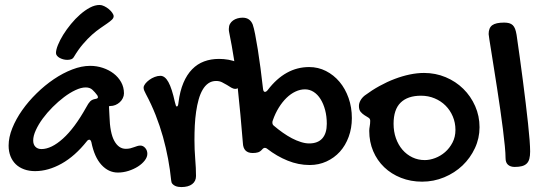

<svg xmlns="http://www.w3.org/2000/svg" viewBox="-20 -695 2216 782"><path d="M347.2 -426.8Q374 -426.8 398.9 -418.5Q423.8 -410.2 442.9 -395.5Q461.9 -380.9 473.4 -360.4Q484.9 -339.8 484.9 -314.9Q484.9 -304.7 480.2 -295.2Q475.6 -285.6 467.8 -278.6Q460 -271.5 450 -267.3Q439.9 -263.2 429.2 -263.2Q428.2 -263.2 427.5 -262.9Q426.8 -262.7 425.8 -262.7Q424.8 -262.2 423.8 -262.2L425.8 -223.1Q427.7 -153.3 445.6 -121.1Q463.4 -88.9 492.2 -88.9Q502.4 -88.9 510.5 -90.8Q518.6 -92.8 525.6 -95.5Q532.7 -98.1 539.1 -100.1Q545.4 -102.1 551.8 -102.1Q563 -102.1 571.5 -92.3Q580.1 -82.5 580.1 -68.8Q580.1 -55.2 569.6 -41.5Q559.1 -27.8 542 -16.8Q524.9 -5.9 503.4 1Q481.9 7.8 460 7.8Q421.9 7.8 393.1 -23.7Q364.3 -55.2 352.1 -116.2Q349.1 -126 344.2 -126Q338.4 -126 334 -120.1Q285.6 -59.1 231 -28.6Q176.3 2 123 2Q98.1 2 78.1 -5.4Q58.1 -12.7 44.2 -26.1Q30.3 -39.6 22.7 -58.8Q15.1 -78.1 15.1 -102.1Q15.1 -135.7 30 -172.9Q44.9 -210 70.3 -246.1Q95.7 -282.2 129.2 -314.9Q162.6 -347.7 199.5 -372.6Q236.3 -397.5 274.4 -412.1Q312.5 -426.8 347.2 -426.8ZM331.1 -257.8Q339.8 -274.4 347.2 -282Q354.5 -289.6 368.2 -292Q378.9 -293.5 378.9 -298.8Q378.9 -302.7 376 -307.1Q366.7 -319.8 356.4 -329.3Q346.2 -338.9 329.1 -338.9Q310.5 -338.9 287.6 -328.1Q264.6 -317.4 241 -299.6Q217.3 -281.7 194.6 -259Q171.9 -236.3 154.3 -212.4Q136.7 -188.5 126 -165Q115.2 -141.6 115.2 -123Q115.2 -106.4 124.3 -97.2Q133.3 -87.9 148.9 -87.9Q189 -87.9 236.3 -130.4Q283.7 -172.9 331.1 -257.8ZM442.9 -628.9Q442.9 -621.6 435.8 -614.7Q428.7 -607.9 416.7 -599.6Q404.8 -591.3 388.7 -580.3Q372.6 -569.3 354.7 -553.5Q336.9 -537.6 317.9 -515.4Q298.8 -493.2 280.8 -462.9Q276.9 -456.1 269.8 -453.6Q262.7 -451.2 253.9 -451.2Q245.6 -451.2 237.5 -453.4Q229.5 -455.6 222.9 -459.2Q216.3 -462.9 212.2 -468Q208 -473.1 208 -479Q208 -492.2 216.1 -512Q224.1 -531.7 237.5 -553.5Q251 -575.2 268.8 -596.9Q286.6 -618.7 306.4 -636Q326.2 -653.3 346.4 -664.1Q366.7 -674.8 385.7 -674.8Q394.5 -674.8 404.5 -669.9Q414.6 -665 423.1 -658Q431.6 -650.9 437.3 -642.8Q442.9 -634.8 442.9 -628.9Z M860.4 -365.2Q842.3 -365.2 828.6 -355.7Q814.9 -346.2 805.2 -329.3Q795.4 -312.5 789.1 -289.8Q782.7 -267.1 778.8 -240.2Q774.9 -213.4 773.4 -184.1Q772 -154.8 772 -125Q772 -85.9 775.1 -48.1Q778.3 -10.3 778.3 22Q778.3 43 762.7 54.9Q747.1 66.9 718.3 66.9Q712.9 66.9 706.1 65.9Q699.2 64.9 693.1 62Q687 59.1 682.4 54Q677.7 48.8 677.2 40Q672.9 -2.9 664.6 -47.9Q656.2 -92.8 643.8 -137.5Q631.3 -182.1 614 -226.1Q596.7 -270 574.2 -312Q570.3 -319.3 567.6 -325.7Q564.9 -332 564.9 -337.9Q564.9 -345.2 571.5 -353.8Q578.1 -362.3 588.1 -369.6Q598.1 -377 610.1 -381.6Q622.1 -386.2 633.3 -386.2Q651.9 -386.2 666 -360.6Q680.2 -335 692.4 -278.8Q694.8 -269 696.3 -265.1Q697.8 -261.2 700.2 -261.2Q705.6 -261.2 707 -277.8Q712.9 -324.2 727.1 -357.7Q741.2 -391.1 762.5 -412.8Q783.7 -434.6 811.3 -444.8Q838.9 -455.1 872.1 -455.1Q891.1 -455.1 910.6 -451.7Q930.2 -448.2 945.8 -441.4Q961.4 -434.6 971.2 -424.8Q981 -415 981 -402.8Q981 -394 977.3 -382.1Q973.6 -370.1 967.8 -359.1Q961.9 -348.1 954.3 -340.6Q946.8 -333 939 -333Q930.2 -333 921.9 -338.1Q913.6 -343.3 904.1 -349.1Q894.5 -355 884 -360.1Q873.5 -365.2 860.4 -365.2Z M969.2 -112.8Q960 -227.1 948 -339.8Q936 -452.6 913.1 -564.9Q912.1 -568.8 912.1 -572Q912.1 -575.2 912.1 -578.1Q912.1 -589.4 916.7 -597.7Q921.4 -606 929.2 -611.6Q937 -617.2 947 -620.1Q957 -623 968.3 -623Q998 -623 1009.3 -595.2Q1014.2 -581.1 1019.3 -554.7Q1024.4 -528.3 1030 -493.7Q1035.6 -459 1041 -417.7Q1046.4 -376.5 1051.3 -333Q1052.7 -320.8 1059.1 -320.8Q1064.5 -320.8 1070.3 -328.1Q1141.6 -421.9 1239.3 -421.9Q1275.9 -421.9 1307.6 -405.8Q1339.4 -389.6 1362.8 -361.8Q1386.2 -334 1399.7 -295.9Q1413.1 -257.8 1413.1 -213.9Q1413.1 -172.9 1400.1 -137.7Q1387.2 -102.5 1364.3 -77.1Q1341.3 -51.8 1309.8 -37.4Q1278.3 -22.9 1241.2 -22.9Q1195.3 -22.9 1151.4 -40.8Q1107.4 -58.6 1068.4 -88.9Q1064 -92.8 1059.1 -92.8Q1052.7 -92.8 1047.4 -85.9Q1039.6 -77.1 1030.8 -74.5Q1022 -71.8 1009.3 -71.8Q970.7 -71.8 969.2 -112.8ZM1222.2 -331.1Q1202.6 -331.1 1183.3 -322Q1164.1 -313 1147 -296.4Q1129.9 -279.8 1115.5 -256.6Q1101.1 -233.4 1091.3 -205.1Q1090.3 -203.6 1089.8 -200.7Q1089.4 -197.8 1089.4 -195.8Q1089.4 -187.5 1095.2 -183.1Q1112.8 -168 1131.6 -154.8Q1150.4 -141.6 1168.9 -131.8Q1187.5 -122.1 1205.6 -116.5Q1223.6 -110.8 1239.3 -110.8Q1274.4 -110.8 1292.7 -131.3Q1311 -151.9 1311 -190.9Q1311 -221.2 1304.2 -246.8Q1297.4 -272.5 1285.6 -291.3Q1273.9 -310.1 1257.6 -320.6Q1241.2 -331.1 1222.2 -331.1Z M1483.9 -162.1Q1483.9 -170.4 1485.8 -180.7Q1487.8 -190.9 1487.8 -203.1Q1487.8 -211.4 1480.7 -215.8Q1473.6 -220.2 1464.8 -225.6Q1456.1 -231 1449 -239.3Q1441.9 -247.6 1441.9 -263.2Q1441.9 -274.4 1448 -285.6Q1454.1 -296.9 1465.8 -306.2Q1494.6 -327.6 1525.6 -344.7Q1556.6 -361.8 1587.6 -373.5Q1618.7 -385.3 1648.9 -391.6Q1679.2 -397.9 1707 -397.9Q1753.9 -397.9 1795.2 -380.6Q1836.4 -363.3 1866.9 -333.3Q1897.5 -303.2 1915.3 -262.9Q1933.1 -222.7 1933.1 -176.8Q1933.1 -131.8 1914.3 -91.6Q1895.5 -51.3 1863.8 -21Q1832 9.3 1789.3 27.1Q1746.6 44.9 1699.2 44.9Q1652.8 44.9 1613.3 29.3Q1573.7 13.7 1544.9 -13.9Q1516.1 -41.5 1500 -79.3Q1483.9 -117.2 1483.9 -162.1ZM1710 -43Q1730.5 -43 1752.4 -51.3Q1774.4 -59.6 1792.7 -75.4Q1811 -91.3 1823 -114.3Q1835 -137.2 1835 -166Q1835 -195.3 1824.2 -220.7Q1813.5 -246.1 1794.7 -264.9Q1775.9 -283.7 1750.2 -294.4Q1724.6 -305.2 1694.8 -305.2Q1640.6 -305.2 1611.8 -277.1Q1583 -249 1583 -190.9Q1583 -159.2 1592.5 -132.1Q1602.1 -105 1619.1 -85.2Q1636.2 -65.4 1659.4 -54.2Q1682.6 -43 1710 -43Z M1970.2 -556.2Q1970.2 -581.5 1984.9 -592.3Q1999.5 -603 2033.2 -603Q2044.9 -603 2053.7 -600.6Q2062.5 -598.1 2068.4 -592.5Q2074.2 -586.9 2077.9 -577.4Q2081.5 -567.9 2084 -553.2Q2090.3 -509.8 2096.9 -462.2Q2103.5 -414.6 2109.6 -367.4Q2115.7 -320.3 2121.1 -275.6Q2126.5 -231 2130.6 -192.6Q2134.8 -154.3 2137 -124.8Q2139.2 -95.2 2139.2 -78.1Q2139.2 -60.5 2136 -48.3Q2132.8 -36.1 2125.2 -28.8Q2117.7 -21.5 2105.7 -18.3Q2093.8 -15.1 2076.2 -15.1Q2059.1 -15.1 2049.1 -23.9Q2039.1 -32.7 2039.1 -50.8Q2039.1 -69.3 2036.1 -100.3Q2033.2 -131.3 2028.3 -169.4Q2023.4 -207.5 2017.3 -250.5Q2011.2 -293.5 2004.6 -335.4Q1998 -377.4 1991.9 -416.3Q1985.8 -455.1 1981 -485.1Q1976.1 -515.1 1973.1 -534.4Q1970.2 -553.7 1970.2 -556.2Z"/></svg>

Font: Gochi Hand
Style: Regular
Weight: 400
Designer: Juan Pablo del Peral
Foundry: Juan Pablo del Peral
Version: Version 1.001